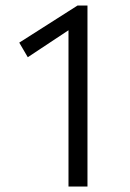

<svg xmlns="http://www.w3.org/2000/svg" viewBox="-20 -678 473 698"><path d="M262 -658H298V0H229V-568L81 -470L50 -523Z"/></svg>

Font: EauTestInfant
Style: Regular
Weight: 400
Designer: Christian Thalmann (Catharsis Fonts)
Version: Version 0.001;PS 000.001;hotconv 1.0.88;makeotf.lib2.5.64775